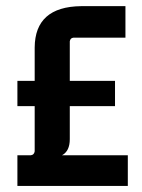

<svg xmlns="http://www.w3.org/2000/svg" viewBox="-20 -610 467 630"><path d="M399.4 0V-100.6H183.6Q209 -114.3 209 -153.3V-261.7H357.4V-344.7H209V-474.6Q210.9 -485.4 220.7 -486.3H391.6V-589.8H246.1Q94.7 -587.9 93.8 -454.1V-344.7H37.1V-261.7H93.8V-113.3Q91.8 -101.6 81.1 -100.6H37.1V0Z"/></svg>

Font: Gemunu Libre
Style: Bold
Weight: 700
Designer: Pushpananda Ekanayake, Sol Matas, Kosala Senevirathne
Foundry: Mooniak
Version: Version 1.001